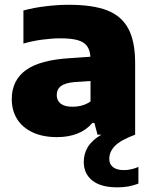

<svg xmlns="http://www.w3.org/2000/svg" viewBox="-20 -578 654 824"><path d="M574 138.5V210Q553 218 531.5 222Q510 226 483 226Q413 226 376.2 196.8Q339.5 167.5 339.5 117Q339.5 81.5 357.2 52.5Q375 23.5 415 0H398.5L385 -50.5H376.5Q350.5 -19.5 311.8 -4.5Q273 10.5 225.5 10.5Q163.5 10.5 119.5 -10.2Q75.5 -31 53 -67.8Q30.5 -104.5 30.5 -152.5Q30.5 -233 91 -277Q151.5 -321 282 -328.5L368 -334.5Q366 -364 352.8 -381.2Q339.5 -398.5 312.2 -406Q285 -413.5 239.5 -413.5Q203.5 -413.5 160.5 -407.8Q117.5 -402 80.5 -391V-533Q124.5 -545 176.5 -551.2Q228.5 -557.5 275 -557.5Q377.5 -557.5 439.2 -533.8Q501 -510 530.5 -455.5Q560 -401 560 -307V0Q498 23 473.5 48Q449 73 449 104Q449 126.5 465 139.2Q481 152 511.5 152Q542.5 152 574 138.5ZM368.5 -142.5V-230.5L302 -226Q260.5 -222.5 242 -208.8Q223.5 -195 223.5 -170Q223.5 -146.5 240.5 -133.2Q257.5 -120 290 -120Q336.5 -120 368.5 -142.5Z"/></svg>

Font: Encode Sans Semi Expanded ExBd
Style: Regular
Weight: 800
Width: 6
Designer: Multiple Designers
Foundry: Impallari Type
Version: Version 2.000